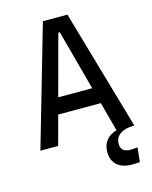

<svg xmlns="http://www.w3.org/2000/svg" viewBox="-131 -778 848 1070"><g transform="rotate(-15 293.0 -243.0)"><path d="M497.1 207Q440.9 207 410.4 179.9Q379.9 152.8 379.9 103.5Q379.9 64 401.4 36.9Q422.9 9.8 461.4 0L469.7 -24.4L552.7 -15.6L562.5 0Q510.7 0 481.9 20Q453.1 40 453.1 77.1Q453.1 125 509.8 125Q518.1 125 528.6 124Q539.1 123 549.8 121.6L541 204.6Q529.8 206.1 518.3 206.5Q506.8 207 497.1 207ZM22 0 222.2 -693.4H363.8L564 0H461.4L297.4 -609.4H288.6L124.5 0ZM114.7 -168.9V-261.7H466.3V-168.9Z"/></g></svg>

Font: Cascadia Mono PL
Style: Regular
Weight: 400
Monospace: yes
Designer: Aaron Bell
Foundry: Saja Typeworks
Version: Version 2102.003